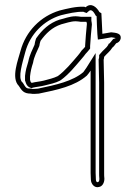

<svg xmlns="http://www.w3.org/2000/svg" viewBox="-20 -491 546 767"><path d="M55 -148C67 -129 75 -117 103 -117C111 -115 122 -116 135 -117C209 -132 279 -147 327 -189C332 -195 337 -201 342 -209V200C342 209 343 217 343 226C343 244 358 261 375 256C389 254 397 239 397 223C396 215 396 208 396 200V-161C395 -191 395 -222 394 -252C395 -256 396 -260 396 -264C407 -277 420 -286 429 -301C434 -304 440 -313 444 -318C453 -321 459 -326 462 -336C466 -358 444 -360 424 -362C413 -360 401 -358 389 -356C387 -386 387 -411 385 -438L377 -443C367 -461 345 -483 322 -462L317 -464C284 -466 246 -456 218 -449C142 -426 83 -366 62 -288C53 -253 23 -180 55 -148ZM69 -162C50 -181 70 -241 81 -283C100 -354 154 -409 223 -430C251 -437 286 -445 313 -444C314 -444 314 -443 315 -443L326 -439L335 -447C342 -453 350 -451 360 -433L362 -429L366 -426C367 -403 367 -382 369 -355L371 -333L392 -336C403 -338 416 -340 425 -342C432 -341 439 -340 442 -339C442 -339 441 -338 438 -337L432 -335L428 -330C424 -325 419 -319 418 -318L414 -316L412 -311C406 -300 394 -293 381 -277L376 -271V-264C376 -263 376 -261 375 -257L374 -254V-251C375 -222 375 -191 376 -161V200C376 207 376 215 377 224C377 235 372 236 372 236H371L369 237C369 237 363 236 363 226C363 215 362 207 362 200V-279L325 -220C321 -214 317 -208 313 -203C271 -167 205 -152 132 -137C117 -136 111 -135 108 -136L105 -137H103C84 -137 84 -140 72 -159L71 -161ZM80 -169 81 -167C82 -164 85 -147 100 -141L106 -139L112 -141C124 -144 141 -145 160 -150C179 -155 201 -159 220 -169L221 -170L223 -171C255 -194 282 -228 306 -256C312 -263 318 -270 322 -276C327 -281 331 -286 336 -292L340 -297V-307C342 -337 344 -365 347 -392V-393V-394C347 -396 346 -404 345 -408V-424H303C294 -425 290 -426 282 -426C257 -426 235 -416 220 -413H219C176 -399 148 -371 126 -340L124 -337L123 -334C121 -328 119 -320 118 -312C110 -293 98 -272 93 -245C87 -226 82 -209 80 -188V-187ZM100 -172V-186C102 -206 106 -222 112 -240C116 -265 128 -286 137 -307C138 -315 140 -322 142 -328C163 -357 188 -382 225 -394C242 -398 262 -406 282 -406C288 -406 294 -405 302 -404H325C325 -403 325 -402 326 -402C327 -400 327 -397 327 -394C324 -366 322 -338 320 -308V-304C316 -299 311 -294 306 -289C302 -283 297 -276 291 -269C267 -241 240 -208 211 -187C195 -179 174 -174 155 -169C139 -165 122 -164 107 -160C102 -162 102 -165 100 -172Z"/></svg>

Font: Scribbler
Style: Clr
Weight: 400
Designer: Mew Too
Foundry: Cannot Into Space Fonts
Version: Version 1.001